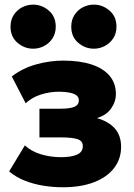

<svg xmlns="http://www.w3.org/2000/svg" viewBox="-20 -795 579 830"><path d="M252 14.5Q208 14.5 165.8 7.5Q123.5 0.5 86 -14.5Q48.5 -29.5 19.5 -54L87.5 -166.5Q115.5 -140.5 157 -128Q198.5 -115.5 244 -115.5Q289 -115.5 313.5 -126.8Q338 -138 338 -163.5Q338 -186 315 -193.5Q292 -201 244.5 -201H150.5V-325H239Q283.5 -325 302.2 -333.5Q321 -342 321 -361.5Q321 -374.5 310.8 -382.5Q300.5 -390.5 281.2 -394.5Q262 -398.5 235.5 -398.5Q194.5 -398.5 156.2 -386.2Q118 -374 91 -348.5L31 -464.5Q77.5 -500.5 136.8 -516.8Q196 -533 252.5 -533Q325.5 -533 376.5 -516Q427.5 -499 454.2 -466.8Q481 -434.5 481 -389Q481 -355 460.2 -325.8Q439.5 -296.5 399 -284.5Q450.5 -269.5 477 -239Q503.5 -208.5 503.5 -160Q503.5 -108.5 473.5 -69Q443.5 -29.5 387 -7.5Q330.5 14.5 252 14.5ZM123.5 -584.5Q85.5 -584.5 55.5 -610.2Q25.5 -636 25.5 -679.5Q25.5 -709 39.5 -730.5Q53.5 -752 75.8 -763.5Q98 -775 123.5 -775Q161 -775 191 -749.2Q221 -723.5 221 -679.5Q221 -650.5 207 -629.2Q193 -608 170.8 -596.2Q148.5 -584.5 123.5 -584.5ZM386 -584.5Q348 -584.5 318 -610.2Q288 -636 288 -679.5Q288 -709 302 -730.5Q316 -752 338.2 -763.5Q360.5 -775 386 -775Q423.5 -775 453.5 -749.2Q483.5 -723.5 483.5 -679.5Q483.5 -650.5 469.5 -629.2Q455.5 -608 433.2 -596.2Q411 -584.5 386 -584.5Z"/></svg>

Font: Geologica ExtraBold
Style: Regular
Weight: 800
Designer: Sindre Bremnes, Frode Helland
Foundry: Monokrom Skriftforlag AS
Version: Version 1.010;gftools[0.9.28]